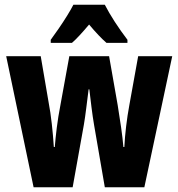

<svg xmlns="http://www.w3.org/2000/svg" viewBox="-20 -786 748 806"><path d="M375 -261Q369 -296 364 -336.5Q359 -377 355 -411H352Q347 -372 342 -331.5Q337 -291 332 -262L285 0H121L6 -550H151L184 -357Q192 -315 197.5 -265.5Q203 -216 206 -169H210Q213 -207 218.5 -251Q224 -295 234 -347L271 -550H438L474 -345Q482 -296 488.5 -250.5Q495 -205 498 -169H502Q504 -210 509.5 -256Q515 -302 523 -345L560 -550H703L586 0H420ZM420 -766Q437 -733 461.5 -695Q486 -657 515 -619V-606H427Q411 -620 393 -639Q375 -658 354 -683Q333 -658 314.5 -638Q296 -618 282 -606H193V-619Q207 -638 226 -665.5Q245 -693 262 -720.5Q279 -748 288 -766Z"/></svg>

Font: Noto Sans Lao ExtraCondensed ExtraBold
Style: Regular
Weight: 800
Width: 2
Designer: Monotype Design Team
Foundry: Monotype Imaging Inc.
Version: Version 2.003; ttfautohint (v1.8.4.7-5d5b)